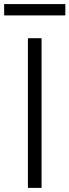

<svg xmlns="http://www.w3.org/2000/svg" viewBox="-39 -913 337 933"><path d="M163 -727.3V0H96.6V-727.3ZM278.4 -893.1V-838.1H-18.8V-893.1Z"/></svg>

Font: Inter Light BETA
Style: Regular
Weight: 300
Designer: Rasmus Andersson
Foundry: rsms
Version: Version 3.011;git-f93a4a705